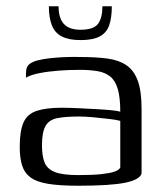

<svg xmlns="http://www.w3.org/2000/svg" viewBox="-20 -586 523 613"><path d="M230 7Q171 7 134 1Q97 -5 77.5 -19.5Q58 -34 50.5 -58Q43 -82 43 -117Q43 -168 55 -195Q67 -222 97 -232Q127 -242 177 -242Q202 -242 231.5 -240.5Q261 -239 288.5 -237.5Q316 -236 336.5 -234Q357 -232 364 -229Q364 -275 356 -302Q348 -329 331.5 -342Q315 -355 290.5 -359Q266 -363 234 -363Q201 -363 167.5 -360.5Q134 -358 106 -352.5Q78 -347 63 -338V-353Q63 -374 75.5 -382.5Q88 -391 104 -394Q123 -399 159.5 -402Q196 -405 236 -404Q287 -404 323.5 -399Q360 -394 384 -377.5Q408 -361 420 -328Q432 -295 432 -238V-32Q426 -12 379 -2.5Q332 7 230 7ZM230 -27Q276 -27 303.5 -30Q331 -33 345.5 -38Q360 -43 364 -51V-200Q355 -203 330.5 -206Q306 -209 279 -211.5Q252 -214 233 -214Q190 -214 163.5 -209Q137 -204 125.5 -184Q114 -164 114 -122Q114 -89 122 -68Q130 -47 154.5 -37Q179 -27 230 -27ZM237 -458Q200 -458 177.5 -469.5Q155 -481 145.5 -505.5Q136 -530 136 -566H167Q167 -528 184 -509.5Q201 -491 237 -491Q279 -491 293 -510Q307 -529 307 -566H337Q337 -529 328.5 -505Q320 -481 298 -469.5Q276 -458 237 -458Z"/></svg>

Font: Genos Thin
Style: Regular
Weight: 400
Version: Version 1.010